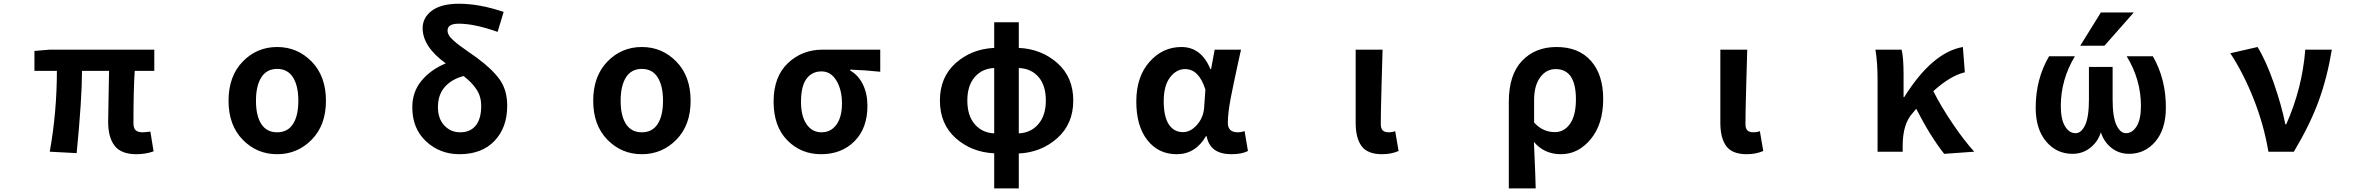

<svg xmlns="http://www.w3.org/2000/svg" viewBox="-20 -832 13040 1053"><path d="M727.5 13.7Q645.5 13.7 609.4 -31.7Q573.2 -77.1 573.2 -164.1Q573.2 -182.6 575.2 -286.1Q577.1 -389.6 578.1 -443.4H429.7Q429.7 -291 400.4 7.8L252.9 0Q292 -218.8 292 -443.4H168.9V-552.7L251 -559.6H826.2V-443.4H718.8Q711.9 -336.9 711.9 -157.2Q711.9 -128.9 724.1 -117.7Q736.3 -106.4 762.7 -106.4Q771.5 -106.4 804.7 -110.4L822.3 -2Q779.3 13.7 727.5 13.7Z M1233.4 -279.3Q1233.4 -414.1 1311 -494.1Q1388.7 -574.2 1500 -574.2Q1611.3 -574.2 1689.5 -494.1Q1767.6 -414.1 1767.6 -279.3Q1767.6 -145.5 1689.5 -65.9Q1611.3 13.7 1500 13.7Q1388.7 13.7 1311 -65.9Q1233.4 -145.5 1233.4 -279.3ZM1413.1 -151.9Q1442.4 -106.4 1500 -106.4Q1557.6 -106.4 1586.9 -151.9Q1616.2 -197.3 1616.2 -279.3Q1616.2 -361.3 1586.9 -407.7Q1557.6 -454.1 1500 -454.1Q1442.4 -454.1 1413.1 -407.7Q1383.8 -361.3 1383.8 -279.3Q1383.8 -197.3 1413.1 -151.9Z M2503.9 -106.4Q2558.6 -106.4 2588.9 -143.1Q2619.1 -179.7 2619.1 -252Q2619.1 -301.8 2594.2 -340.3Q2569.3 -378.9 2522.5 -415Q2456.1 -397.5 2418.9 -354.5Q2381.8 -311.5 2381.8 -245.1Q2381.8 -180.7 2417 -143.6Q2452.1 -106.4 2503.9 -106.4ZM2742.2 -766.6 2709 -657.2Q2582 -702.1 2496.1 -702.1Q2434.6 -702.1 2434.6 -665Q2434.6 -651.4 2441.9 -638.7Q2449.2 -626 2467.8 -609.4Q2486.3 -592.8 2500.5 -582.5Q2514.6 -572.3 2546.9 -549.3Q2579.1 -526.4 2594.7 -515.6Q2679.7 -453.1 2720.7 -395.5Q2761.7 -337.9 2761.7 -252Q2761.7 -131.8 2691.9 -59.1Q2622.1 13.7 2500 13.7Q2392.6 13.7 2316.9 -56.6Q2241.2 -127 2241.2 -243.2Q2241.2 -329.1 2292.5 -390.1Q2343.8 -451.2 2424.8 -484.4Q2297.9 -576.2 2297.9 -677.7Q2297.9 -735.4 2348.6 -773.4Q2399.4 -811.5 2497.1 -811.5Q2609.4 -811.5 2742.2 -766.6Z M3233.4 -279.3Q3233.4 -414.1 3311 -494.1Q3388.7 -574.2 3500 -574.2Q3611.3 -574.2 3689.5 -494.1Q3767.6 -414.1 3767.6 -279.3Q3767.6 -145.5 3689.5 -65.9Q3611.3 13.7 3500 13.7Q3388.7 13.7 3311 -65.9Q3233.4 -145.5 3233.4 -279.3ZM3413.1 -151.9Q3442.4 -106.4 3500 -106.4Q3557.6 -106.4 3586.9 -151.9Q3616.2 -197.3 3616.2 -279.3Q3616.2 -361.3 3586.9 -407.7Q3557.6 -454.1 3500 -454.1Q3442.4 -454.1 3413.1 -407.7Q3383.8 -361.3 3383.8 -279.3Q3383.8 -197.3 3413.1 -151.9Z M4483.4 13.7Q4372.1 13.7 4297.4 -63Q4222.7 -139.6 4222.7 -274.4Q4222.7 -411.1 4300.8 -485.4Q4378.9 -559.6 4490.2 -559.6H4807.6V-438.5Q4727.5 -447.3 4642.6 -450.2V-445.3Q4687.5 -419.9 4712.4 -369.1Q4737.3 -318.4 4737.3 -251Q4737.3 -128.9 4666.5 -57.6Q4595.7 13.7 4483.4 13.7ZM4485.4 -440.4Q4432.6 -440.4 4402.8 -399.4Q4373 -358.4 4373 -274.4Q4373 -195.3 4403.3 -150.9Q4433.6 -106.4 4485.4 -106.4Q4537.1 -106.4 4567.4 -148.4Q4597.7 -190.4 4597.7 -264.6Q4597.7 -338.9 4567.4 -389.6Q4537.1 -440.4 4485.4 -440.4Z M5567.4 -459V-100.6Q5633.8 -103.5 5674.8 -151.4Q5715.8 -199.2 5715.8 -280.3Q5715.8 -363.3 5675.8 -409.7Q5635.7 -456.1 5567.4 -459ZM5432.6 -100.6V-459Q5366.2 -456.1 5325.7 -409.2Q5285.2 -362.3 5285.2 -280.3Q5285.2 -198.2 5325.7 -150.9Q5366.2 -103.5 5432.6 -100.6ZM5567.4 -710V-569.3Q5691.4 -563.5 5778.8 -486.3Q5866.2 -409.2 5866.2 -280.3Q5866.2 -152.3 5778.3 -74.2Q5690.4 3.9 5567.4 9.8V201.2H5432.6V8.8Q5308.6 2.9 5221.7 -74.2Q5134.8 -151.4 5134.8 -280.3Q5134.8 -409.2 5221.7 -486.3Q5308.6 -563.5 5432.6 -569.3V-710Z M6433.6 13.7Q6333 13.7 6272.5 -63.5Q6211.9 -140.6 6211.9 -275.4Q6211.9 -411.1 6284.2 -492.7Q6356.4 -574.2 6459 -574.2Q6568.4 -574.2 6618.2 -453.1H6622.1L6641.6 -559.6H6786.1Q6782.2 -543.9 6768.1 -478Q6753.9 -412.1 6747.6 -382.3Q6741.2 -352.5 6731.4 -302.7Q6721.7 -252.9 6717.8 -218.3Q6713.9 -183.6 6713.9 -158.2Q6713.9 -106.4 6768.6 -106.4Q6788.1 -106.4 6805.7 -113.3L6824.2 -3.9Q6791 13.7 6733.4 13.7Q6616.2 13.7 6597.7 -85H6593.8Q6536.1 13.7 6433.6 13.7ZM6467.8 -107.4Q6509.8 -107.4 6544.9 -147.5Q6580.1 -187.5 6584 -242.2L6590.8 -340.8Q6555.7 -453.1 6479.5 -453.1Q6431.6 -453.1 6397 -407.7Q6362.3 -362.3 6362.3 -277.3Q6362.3 -192.4 6390.1 -149.9Q6418 -107.4 6467.8 -107.4Z M7559.6 13.7Q7480.5 13.7 7447.8 -30.3Q7415 -74.2 7415 -159.2V-559.6H7562.5Q7561.5 -524.4 7557.1 -369.1Q7552.7 -213.9 7552.7 -152.3Q7552.7 -127 7563.5 -116.7Q7574.2 -106.4 7597.7 -106.4Q7614.3 -106.4 7631.8 -112.3L7650.4 -3.9Q7610.4 13.7 7559.6 13.7Z M8254.9 201.2V-273.4Q8254.9 -421.9 8327.1 -498Q8399.4 -574.2 8516.6 -574.2Q8637.7 -574.2 8705.1 -498.5Q8772.5 -422.9 8772.5 -289.1Q8772.5 -151.4 8704.1 -68.8Q8635.7 13.7 8541 13.7Q8449.2 13.7 8392.6 -53.7Q8401.4 142.6 8402.3 201.2ZM8507.8 -107.4Q8558.6 -107.4 8590.8 -153.3Q8623 -199.2 8623 -287.1Q8623 -453.1 8511.7 -453.1Q8460 -453.1 8426.8 -407.7Q8393.6 -362.3 8393.6 -283.2V-160.2Q8440.4 -107.4 8507.8 -107.4Z M9559.6 13.7Q9480.5 13.7 9447.8 -30.3Q9415 -74.2 9415 -159.2V-559.6H9562.5Q9561.5 -524.4 9557.1 -369.1Q9552.7 -213.9 9552.7 -152.3Q9552.7 -127 9563.5 -116.7Q9574.2 -106.4 9597.7 -106.4Q9614.3 -106.4 9631.8 -112.3L9650.4 -3.9Q9610.4 13.7 9559.6 13.7Z M10807.6 0 10642.6 11.7Q10567.4 -83 10489.3 -235.4L10469.7 -211.9Q10415 -153.3 10415 -32.2V0H10277.3V-392.6Q10277.3 -491.2 10265.6 -559.6H10409.2Q10419.9 -516.6 10419.9 -422.9V-299.8H10423.8Q10577.1 -544.9 10745.1 -574.2L10755.9 -435.5Q10676.8 -417 10583 -332Q10625 -249 10687.5 -156.2Q10750 -63.5 10807.6 0Z M11656.2 11.7Q11598.6 11.7 11555.7 -24.4Q11517.6 -56.6 11502 -106.4Q11486.3 -56.6 11447.3 -24.4Q11404.3 11.7 11346.7 11.7Q11258.8 11.7 11201.7 -56.2Q11144.5 -124 11144.5 -241.2Q11144.5 -398.4 11217.8 -523.4H11359.4Q11282.2 -394.5 11282.2 -251Q11282.2 -177.7 11305.2 -139.6Q11328.1 -101.6 11363.3 -101.6Q11394.5 -101.6 11415.5 -145.5Q11436.5 -189.5 11436.5 -286.1V-464.8H11566.4V-286.1Q11566.4 -190.4 11587.4 -146Q11608.4 -101.6 11639.6 -101.6Q11674.8 -101.6 11698.2 -139.6Q11721.7 -177.7 11721.7 -251Q11721.7 -395.5 11643.6 -523.4H11787.1Q11859.4 -397.5 11858.4 -241.2Q11858.4 -124 11801.3 -56.2Q11744.1 11.7 11656.2 11.7ZM11682.6 -763.7 11521.5 -581.1H11388.7L11502 -763.7Z M12560.5 0H12420.9Q12395.5 -149.4 12339.4 -290.5Q12283.2 -431.6 12211.9 -540L12361.3 -574.2Q12408.2 -498 12450.7 -375.5Q12493.2 -252.9 12513.7 -150.4H12518.6Q12606.4 -347.7 12623 -559.6H12768.6Q12743.2 -406.2 12696.3 -277.8Q12649.4 -149.4 12560.5 0Z"/></svg>

Font: Gen Shin Gothic Monospace Bold
Style: Bold
Weight: 700
Designer: [Source Han Sans]
Ryoko NISHIZUKA  (kana & ideographs); Paul D. Hunt (Latin, Greek & Cyrillic); Wenlong ZHANG  (bopomofo
Version: Version 1.002.20150607